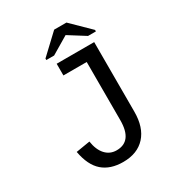

<svg xmlns="http://www.w3.org/2000/svg" viewBox="-198 -954 995 1084"><g transform="rotate(-30 300.0 -412.0)"><path d="M481.4 -205.1Q481.4 -103 430.2 -46.6Q378.9 9.8 286.1 9.8Q202.6 9.8 152.8 -33.7Q103 -77.1 85.9 -170.9L177.2 -186Q186 -128.4 214.6 -97.2Q243.2 -65.9 286.6 -65.9Q388.7 -65.9 388.7 -203.1V-582.5H236.8V-658.7H481.4ZM520 -715.8V-706.1H468.8L361.8 -773.4H360.8L247.6 -706.1H196.8V-715.8L320.8 -832.5H400.9Z"/></g></svg>

Font: Courier New
Style: Regular
Weight: 400
Designer: Steve Matteson
Foundry: Ascender Corporation
Version: Version 2.00.3